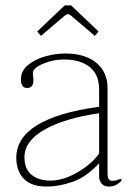

<svg xmlns="http://www.w3.org/2000/svg" viewBox="-20 -677 481 707"><path d="M117 -561 218 -657H242L343 -561L329 -545L241 -620Q234 -625 230 -625Q226 -625 219 -620L131 -545ZM40 -96Q40 -242 345 -284V-347Q345 -403 310 -430.5Q275 -458 215 -458Q175 -458 138 -442Q101 -426 101 -408Q101 -403 102 -395.5Q103 -388 103 -382Q103 -353 80 -353Q57 -353 57 -385Q57 -416 83 -437.5Q109 -459 147 -469.5Q185 -480 221 -480Q293 -480 334.5 -446Q376 -412 376 -353V-40Q376 -25 380 -18Q384 -11 395 -11Q405 -11 427 -19V-11Q406 10 381 10Q365 10 355 0Q345 -10 345 -28V-76Q298 -25 247.5 -7.5Q197 10 153 10Q95 10 67.5 -19Q40 -48 40 -96ZM345 -112V-260Q219 -242 144.5 -200Q70 -158 70 -98Q70 -55 96 -33.5Q122 -12 166 -12Q214 -12 267 -43.5Q320 -75 345 -112Z"/></svg>

Font: Taviraj Thin
Style: Regular
Weight: 250
Designer: Katatrad Team
Foundry: CadsonDemak
Version: Version 1.001